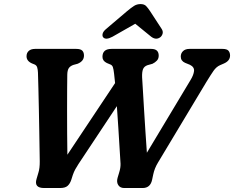

<svg xmlns="http://www.w3.org/2000/svg" viewBox="-20 -946 1178 966"><path d="M889.5 -661.5Q889.5 -678 901 -689Q912.5 -700 933.5 -700H1099.5Q1121.5 -700 1129.5 -690.8Q1137.5 -681.5 1137.5 -666.5Q1137.5 -640 1106.5 -626.5L1087 -618Q1068.5 -610 1054.2 -589.5Q1040 -569 1018 -533L774.5 -127.5Q757.5 -99.5 751 -68.5L745.5 -42.5Q737 0 697.5 0H605Q584.5 0 575 -14.8Q565.5 -29.5 571.5 -51L580 -79.5Q587 -102 586.5 -122Q584.5 -151 581.8 -198Q579 -245 575.5 -301Q572 -357 568 -412L375 -121Q365.5 -106.5 358.8 -94.2Q352 -82 346.5 -66L338.5 -41Q332 -21.5 320 -10.8Q308 0 282 0H202Q150 0 164 -46L173 -76.5Q180.5 -99.5 180 -135.5Q179.5 -156 179 -197.5Q178.5 -239 177.5 -291.8Q176.5 -344.5 175.5 -399.2Q174.5 -454 173.2 -501.8Q172 -549.5 171 -580.5Q170.5 -595 167.2 -606.5Q164 -618 152 -622.5L143 -626Q113.5 -638 113.5 -663Q113.5 -680 124.8 -690Q136 -700 156.5 -700H363.5Q385.5 -700 394 -691.2Q402.5 -682.5 402.5 -666.5Q402.5 -638 370 -625L349.5 -619.5Q333.5 -614 326.2 -603.2Q319 -592.5 318.5 -571Q318 -545 317.8 -498.2Q317.5 -451.5 317.5 -394Q317.5 -336.5 317.8 -277.2Q318 -218 319 -167.5L559 -528Q556.5 -555 554 -575Q551.5 -598 547.8 -608.5Q544 -619 533 -622.5L517.5 -629Q495.5 -639.5 495.5 -660Q495.5 -700 541 -700H741Q778.5 -700 778.5 -666Q778.5 -651 769.5 -641.2Q760.5 -631.5 747 -625L722 -618Q705 -612 699.5 -597.8Q694 -583.5 695 -556.5Q696.5 -534.5 699 -491.5Q701.5 -448.5 704.8 -394Q708 -339.5 711.8 -283Q715.5 -226.5 719 -177.5L939 -544Q954 -568.5 956.2 -588.5Q958.5 -608.5 935.5 -620L911 -630Q889.5 -639.5 889.5 -661.5ZM785.5 -758Q764.5 -743.5 741 -761L660.5 -826.5L545.5 -761Q512.5 -743.5 499.5 -758Q494 -764 496.2 -775.5Q498.5 -787 513 -799.5L619.5 -890Q638.5 -906 653.5 -915.8Q668.5 -925.5 687 -925.5Q705.5 -925.5 715 -915.8Q724.5 -906 735 -890L794 -799.5Q801.5 -787 797.8 -775.5Q794 -764 785.5 -758Z"/></svg>

Font: Fraunces 9pt SuperSoft SemiBold
Style: Italic
Weight: 600
Italic angle: -16°
Version: Version 1.000;[0bf87f6ff]